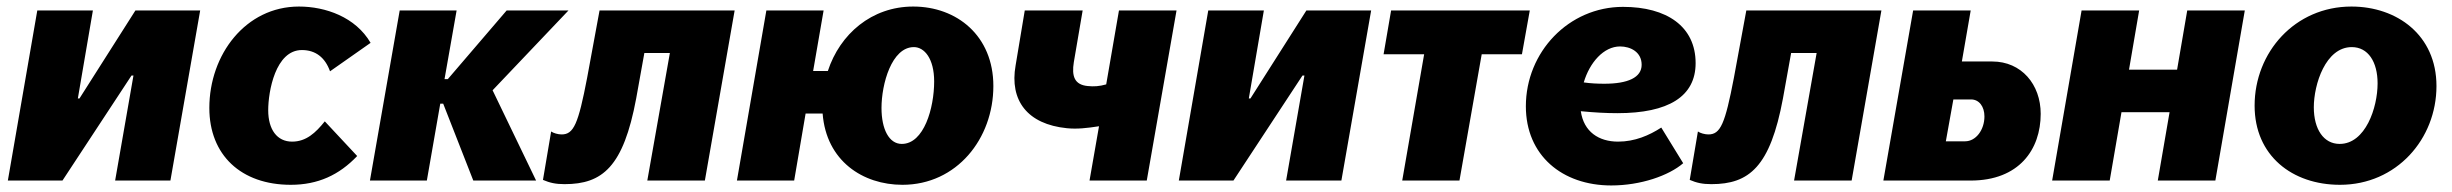

<svg xmlns="http://www.w3.org/2000/svg" viewBox="-20 -552 7495 587"><path d="M4 0H171L382 -321H388L332 0H501L592 -520H394L223 -251H218L264 -520H94Z M869 13C952 13 1017 -17 1072 -75L973 -181C945 -146 916 -119 873 -119C827 -119 800 -156 800 -215C800 -272 822 -399 903 -399C945 -399 974 -376 989 -334L1113 -421C1067 -500 975 -532 894 -532C731 -532 620 -385 620 -222C620 -78 717 13 869 13Z M1111 0H1285L1326 -235H1335L1427 0H1619L1486 -276L1718 -520H1529L1349 -310H1339L1376 -520H1202Z M1706 11C1822 11 1886 -42 1925 -251L1950 -390H2028L1959 0H2135L2226 -520H1813L1775 -314C1748 -173 1734 -141 1697 -141C1686 -141 1672 -145 1665 -150L1640 -2C1661 7 1679 11 1706 11Z M2739 13C2905 13 3017 -128 3017 -289C3017 -443 2905 -532 2772 -532C2645 -532 2548 -448 2511 -335H2466L2498 -520H2323L2233 0H2408L2443 -205H2495C2506 -60 2618 13 2739 13ZM2737 -112C2698 -112 2675 -157 2675 -222C2675 -295 2706 -408 2774 -408C2806 -408 2836 -373 2836 -303C2836 -222 2805 -112 2737 -112Z M3242 -160C3273 -157 3301 -160 3340 -166L3311 0H3486L3577 -520H3401L3362 -294C3341 -288 3324 -287 3305 -289C3265 -293 3256 -319 3263 -362L3290 -520H3113L3085 -352C3066 -245 3121 -172 3242 -160Z M3584 0H3751L3962 -321H3968L3912 0H4081L4172 -520H3974L3803 -251H3798L3844 -520H3674Z M4210 -386H4334L4267 0H4442L4510 -386H4633L4657 -520H4233Z M4906 15C4996 15 5082 -15 5126 -53L5059 -162C5022 -138 4978 -119 4927 -119C4868 -119 4822 -149 4813 -212C4854 -208 4891 -206 4925 -206C5081 -206 5164 -257 5164 -359C5164 -471 5076 -531 4942 -531C4776 -531 4645 -393 4645 -227C4645 -77 4756 15 4906 15ZM4822 -300C4840 -361 4883 -410 4933 -410C4965 -410 4999 -393 4999 -354C4999 -315 4957 -296 4885 -296C4864 -296 4843 -297 4822 -300Z M5212 11C5328 11 5392 -42 5431 -251L5456 -390H5534L5465 0H5641L5732 -520H5319L5281 -314C5254 -173 5240 -141 5203 -141C5192 -141 5178 -145 5171 -150L5146 -2C5167 7 5185 11 5212 11Z M5738 0H6005C6153 0 6219 -95 6219 -204C6219 -294 6160 -364 6071 -364H5978L6005 -520H5829ZM5929 -120 5952 -248H6006C6031 -248 6047 -226 6047 -196C6047 -155 6021 -120 5988 -120Z M6667 -520 6636 -339H6489L6520 -520H6344L6254 0H6430L6466 -209H6613L6577 0H6753L6843 -520Z M7134 13C7307 13 7429 -127 7429 -289C7429 -445 7308 -532 7169 -532C6996 -532 6873 -392 6873 -229C6873 -76 6988 13 7134 13ZM7133 -112C7084 -112 7054 -157 7054 -224C7054 -294 7090 -408 7170 -408C7220 -408 7249 -363 7249 -297C7249 -223 7212 -112 7133 -112Z"/></svg>

Font: Fixel Text 20240404 ExtraBold
Style: Italic
Weight: 800
Width: 4
Italic angle: -10°
Designer: AlfaBravo + MacPaw
Foundry: Kyrylo Tkachov, Marchela Mozhyna, Serhii Makarenko, Maria Weinstein, Zakhar Kryvoshyya
Version: Version 1.211;Glyphs 3.2 (3225)